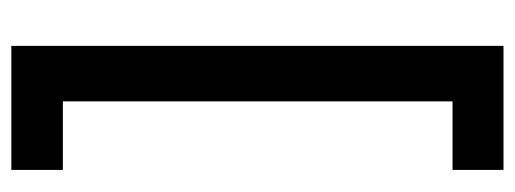

<svg xmlns="http://www.w3.org/2000/svg" viewBox="-305 -450 909 339"><g transform="rotate(-90 149.5 -280.5)"><path d="M238 154H19V64H140V-624H19V-715H238Z"/></g></svg>

Font: TASA Orbiter Display Medium
Style: Regular
Weight: 500
Designer: Weizhong Zhang
Version: Version 1.000;Glyphs 3.1.2 (3151)